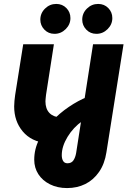

<svg xmlns="http://www.w3.org/2000/svg" viewBox="-20 -738 666 976"><path d="M321 218Q272 218 234 199Q196 180 175 147.5Q154 115 154 74Q154 20 179 -29.5Q204 -79 243.5 -121Q283 -163 330.5 -195Q378 -227 423 -245L399 -123Q353 -91 323.5 -42.5Q294 6 294 51Q294 69 301 80.5Q308 92 323 92Q343 92 353 77.5Q363 63 367 40L453 -513H608L521 36Q512 95 483.5 136Q455 177 413.5 197.5Q372 218 321 218ZM218 -10Q139 -18 95.5 -70Q52 -122 52 -197Q52 -210 53.5 -225.5Q55 -241 57 -255L98 -513H254L214 -256Q213 -246 212 -237.5Q211 -229 211 -223Q211 -185 231 -164Q251 -143 288 -141ZM470 -566Q439 -566 418.5 -587.5Q398 -609 398 -638Q398 -671 422 -694.5Q446 -718 479 -718Q510 -718 530.5 -697Q551 -676 551 -646Q551 -614 527 -590Q503 -566 470 -566ZM257 -566Q226 -566 205.5 -587.5Q185 -609 185 -638Q185 -671 209 -694.5Q233 -718 266 -718Q297 -718 317.5 -697Q338 -676 338 -646Q338 -614 314 -590Q290 -566 257 -566Z"/></svg>

Font: MuseoModerno Thin
Style: Bold Italic
Weight: 700
Italic angle: -9°
Version: Version 1.003